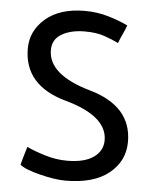

<svg xmlns="http://www.w3.org/2000/svg" viewBox="-52 -740 645 797"><g transform="rotate(5 271.0 -341.5)"><path d="M81 -113Q109 -99 156 -84.5Q203 -70 249 -70Q322 -70 360 -97Q398 -124 398 -168Q398 -269 222.5 -317.5Q47 -366 47 -520Q47 -594 106.5 -645Q166 -696 270 -696Q321 -696 368.5 -682Q416 -668 450 -651Q443 -632 434 -613Q425 -594 418 -575Q392 -588 358.5 -599.5Q325 -611 277 -611Q220 -611 181.5 -589Q143 -567 143 -522Q143 -419 319 -369Q495 -319 495 -170Q495 -90 431.5 -38.5Q368 13 250 13Q207 13 143 -3Q79 -19 59 -37Q64 -56 69.5 -75Q75 -94 81 -113Z"/></g></svg>

Font: Palanquin Medium
Style: Regular
Weight: 500
Designer: Pria Ravichandran
Version: Version 1.0.4